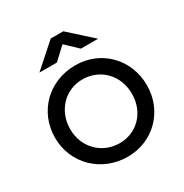

<svg xmlns="http://www.w3.org/2000/svg" viewBox="-176 -894 1003 1046"><g transform="rotate(-30 326.0 -371.0)"><path d="M37 -274C37 -112 165 13 330 13C491 13 614 -111 614 -273C614 -437 491 -562 330 -562C163 -562 37 -439 37 -274ZM329 -73C217 -73 132 -159 132 -274C132 -388 215 -476 324 -476C437 -476 520 -390 520 -273C520 -158 438 -73 329 -73ZM141 -625H251L327 -696L402 -625H510L366 -755H287Z"/></g></svg>

Font: Involve Medium
Style: Regular
Weight: 500
Designer: Stefan Peev
Foundry: Context Ltd.
Version: Version 1.001